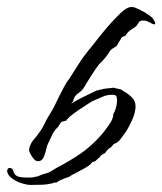

<svg xmlns="http://www.w3.org/2000/svg" viewBox="-79 -437 459 543"><path d="M7 86Q-2 86 -17 81.5Q-32 77 -44.5 68Q-57 59 -59 47Q-59 45 -57.5 41.5Q-56 38 -52 38Q-44 38 -42 45Q-40 52 -37 56Q-32 62 -23 63.5Q-14 65 -6 65Q0 65 6 65Q12 65 17 64Q23 62 27 62Q32 60 38 57.5Q44 55 49 54Q58 52 65 47.5Q72 43 79 39Q119 18 149.5 -3Q180 -24 208 -56Q216 -65 229 -83.5Q242 -102 241 -113Q252 -133 252 -154Q252 -162 249.5 -165.5Q247 -169 239 -169Q224 -169 212.5 -164Q201 -159 187 -153Q183 -152 171 -144Q159 -136 144.5 -126.5Q130 -117 119.5 -108Q109 -99 109 -96Q105 -95 102 -94.5Q99 -94 97 -93Q94 -93 90 -86L87 -81Q85 -77 83 -76Q73 -66 67.5 -53.5Q62 -41 56 -29Q54 -25 52 -16Q50 -7 48 -2Q46 6 41.5 12.5Q37 19 28 19Q20 19 12 6.5Q4 -6 3 -13Q3 -13 3 -14Q3 -15 4 -16V-19Q8 -33 17.5 -43.5Q27 -54 34 -65Q42 -76 47.5 -88Q53 -100 60 -111Q69 -125 75.5 -138Q82 -151 88 -164Q95 -177 101.5 -190Q108 -203 118 -216Q131 -236 143.5 -256Q156 -276 170 -293Q177 -301 192.5 -321Q208 -341 226 -362Q244 -383 261.5 -399.5Q279 -416 290 -417H296Q301 -417 314.5 -410.5Q328 -404 340.5 -395.5Q353 -387 355 -382Q356 -381 358 -377Q360 -373 360 -370Q360 -368 358 -368Q354 -368 347 -372Q344 -374 338 -376.5Q332 -379 328 -379Q320 -379 317.5 -377.5Q315 -376 314 -374Q310 -369 308.5 -366Q307 -363 301 -359Q296 -356 289.5 -351.5Q283 -347 279 -341L278 -339Q276 -335 270 -334Q266 -332 264 -330L263 -327Q260 -323 257 -317.5Q254 -312 251 -307Q247 -305 240.5 -300.5Q234 -296 232 -293Q227 -284 220.5 -276Q214 -268 206 -260Q201 -256 191.5 -242Q182 -228 173 -213.5Q164 -199 160 -192Q154 -181 142 -173Q130 -165 128 -151L122 -144Q139 -154 157 -163Q175 -172 194 -181Q198 -181 201 -182.5Q204 -184 208 -184Q213 -186 224.5 -187Q236 -188 243 -189Q248 -187 257 -185.5Q266 -184 270 -179Q281 -174 292 -163.5Q303 -153 304 -141Q306 -122 294 -96Q282 -70 271 -56Q267 -51 262.5 -44.5Q258 -38 252 -34Q251 -33 247 -31.5Q243 -30 242 -29Q237 -22 234 -20Q232 -19 230.5 -18Q229 -17 227 -15Q220 -8 219.5 -6Q219 -4 207 2Q205 6 199 11Q193 16 190 19L181 22Q179 27 169 33.5Q159 40 148 45.5Q137 51 132 54Q125 57 120.5 60.5Q116 64 108 66Q104 67 93 72Q82 77 80 80Q76 79 75.5 79Q75 79 71 81Q55 85 39 85.5Q23 86 7 86Z"/></svg>

Font: Qwitcher Grypen
Style: Bold
Weight: 700
Designer: Robert E. Leuschke
Foundry: Robert E. Leuschke
Version: Version 1.100; ttfautohint (v1.8.3)